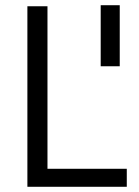

<svg xmlns="http://www.w3.org/2000/svg" viewBox="-20 -716 534 736"><path d="M439 -696V-462H366V-696ZM466 0H85V-692H162V-69H466Z"/></svg>

Font: Titillium Web
Style: Regular
Weight: 400
Version: Version 1.002;PS 57.000;hotconv 1.0.70;makeotf.lib2.5.55311